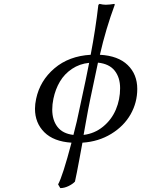

<svg xmlns="http://www.w3.org/2000/svg" viewBox="-20 -718 719 978"><path d="M164.1 -214.8Q183.6 -307.1 257.3 -369.9Q331.1 -432.6 441.9 -439Q466.8 -569.3 481 -692.9L486.8 -698.2Q504.9 -693.8 519 -693.8Q528.8 -693.8 539.6 -695.1Q550.3 -696.3 556.2 -697.3L562 -698.2L564.9 -694.8Q519 -570.8 488.8 -439Q581.5 -434.1 630.4 -386.7Q679.2 -339.4 679.2 -265.1Q679.2 -195.8 645.3 -135.7Q611.3 -75.7 546.6 -36.1Q481.9 3.4 399.9 8.8Q397.9 19.5 384 95Q370.1 170.4 361.8 207Q350.1 219.7 328.6 230Q307.1 240.2 287.1 240.2L275.9 221.2Q298.8 180.7 344.2 8.8Q253.4 2.9 205.8 -44.4Q158.2 -91.8 158.2 -164.1Q158.2 -187.5 164.1 -214.8ZM439.9 -213.9Q434.6 -189.5 429 -159.4Q423.3 -129.4 416.7 -91.6Q410.2 -53.7 405.8 -30.8Q461.9 -37.6 505.1 -73Q548.3 -108.4 570.1 -159.7Q591.8 -210.9 591.8 -269Q591.8 -323.2 564 -358.2Q536.1 -393.1 479 -398.9Q474.1 -378.4 439.9 -213.9ZM252 -214.8Q246.1 -186.5 246.1 -160.2Q246.1 -106.4 272.7 -71.8Q299.3 -37.1 354 -30.8Q371.6 -96.2 387.2 -173.8L416 -308.1L434.1 -397.9Q385.3 -393.1 346.7 -367.2Q308.1 -341.3 285.2 -302.5Q262.2 -263.7 252 -214.8Z"/></svg>

Font: Linear Smooth
Style: Italic
Weight: 400
Designer: Philipp H. Poll, Flanker
Foundry: Philipp H. Poll, reworked by Flanker
Version: Version 1.061 | FøM Fix